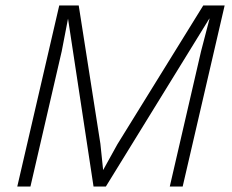

<svg xmlns="http://www.w3.org/2000/svg" viewBox="-20 -680 846 700"><path d="M43 0 196 -660H267L346 -156L356 -60L408 -154L721 -660H799L646 0H599L713 -493L744 -612H743L366 0H321L228 -612L205 -493L91 0Z"/></svg>

Font: Work Sans Light
Style: Italic
Weight: 300
Italic angle: -13°
Designer: Wei Huang
Foundry: Wei Huang
Version: Version 2.010; ttfautohint (v1.8.3)